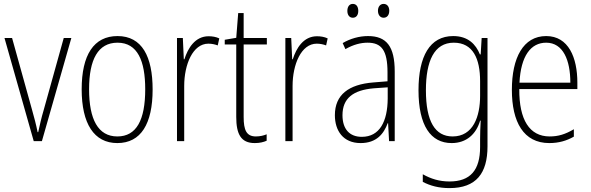

<svg xmlns="http://www.w3.org/2000/svg" viewBox="-20 -724 3031 985"><path d="M153 0H195L346 -529H307L204 -159C192 -119 184 -82 176 -46H173C165 -86 155 -123 144 -162L42 -529H3Z M763 -265C763 -433 709 -539 583 -539C461 -539 399 -442 399 -266C399 -90 462 10 582 10C703 10 763 -89 763 -265ZM437 -266C437 -419 483 -505 583 -505C686 -505 725 -411 725 -266C725 -108 680 -24 582 -24C483 -24 437 -112 437 -266Z M1050 -538C981 -538 944 -477 926 -420H923L918 -529H888V0H925V-283C925 -393 969 -500 1049 -500C1067 -500 1084 -496 1097 -491L1105 -527C1088 -535 1069 -538 1050 -538Z M1293 -24C1244 -24 1230 -57 1230 -124V-496H1349V-529H1230V-657H1202L1192 -530L1133 -520V-496H1192V-124C1192 -36 1216 10 1287 10C1313 10 1332 5 1348 -2V-35C1334 -29 1314 -24 1293 -24Z M1606 -538C1537 -538 1500 -477 1482 -420H1479L1474 -529H1444V0H1481V-283C1481 -393 1525 -500 1605 -500C1623 -500 1640 -496 1653 -491L1661 -527C1644 -535 1625 -538 1606 -538Z M1762 -668C1762 -648 1772 -633 1790 -633C1808 -633 1818 -647 1818 -668C1818 -690 1808 -704 1790 -704C1772 -704 1762 -689 1762 -668ZM1919 -669C1919 -648 1930 -633 1948 -633C1966 -633 1977 -647 1977 -669C1977 -690 1966 -704 1948 -704C1930 -704 1919 -689 1919 -669ZM1868 -539C1823 -539 1777 -526 1738 -503L1752 -472C1794 -496 1832 -505 1866 -505C1937 -505 1968 -466 1968 -353V-307L1895 -301C1769 -291 1698 -238 1698 -133C1698 -54 1740 10 1830 10C1912 10 1949 -38 1969 -92H1971L1976 0H2005V-357C2005 -486 1963 -539 1868 -539ZM1898 -271 1969 -276V-218C1968 -101 1928 -22 1836 -22C1773 -22 1737 -62 1737 -133C1737 -219 1791 -262 1898 -271Z M2305 -539C2185 -539 2127 -435 2127 -261C2127 -79 2190 10 2297 10C2373 10 2423 -36 2443 -105H2446C2444 -67 2443 -41 2443 -10V30C2443 149 2393 207 2286 207C2233 207 2190 193 2149 170V209C2187 229 2231 241 2286 241C2423 241 2481 165 2481 27V-529H2451L2446 -445H2442C2421 -497 2381 -539 2305 -539ZM2308 -505C2407 -505 2443 -422 2443 -308V-232C2443 -127 2408 -24 2302 -24C2212 -24 2165 -101 2165 -261C2165 -410 2207 -505 2308 -505Z M2782 -539C2664 -539 2606 -427 2606 -263C2606 -98 2666 10 2798 10C2847 10 2887 -2 2924 -23V-61C2880 -35 2844 -24 2800 -24C2696 -24 2643 -110 2644 -267H2942V-300C2942 -428 2897 -539 2782 -539ZM2782 -505C2869 -505 2906 -415 2906 -300H2645C2652 -437 2703 -505 2782 -505Z"/></svg>

Font: Noto Sans Sinhala UI Condensed ExtraLight
Style: Regular
Weight: 200
Width: 3
Designer: Jelle Bosma - Monotype Design Team
Foundry: Monotype Imaging Inc.
Version: Version 2.006